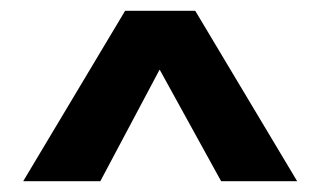

<svg xmlns="http://www.w3.org/2000/svg" viewBox="-20 -863 594 356"><path d="M531 -527H390L276 -734L166 -527H23L212 -843H342Z"/></svg>

Font: Wolseley Sans SemiBold
Style: Regular
Weight: 600
Designer: Carrois Corporate & Edenspiekermann AG
Foundry: Carrois Corporate GbR & Edenspiekermann AG
Version: Version 4.202